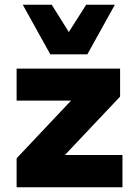

<svg xmlns="http://www.w3.org/2000/svg" viewBox="-20 -789 567 809"><path d="M50 0V-122L318 -406L314 -365H50V-500H486V-382L213 -93L217 -136H496V0ZM192 -560 76 -769H198L270 -654L343 -769H464L348 -560Z"/></svg>

Font: Nunito Sans 9pt Black
Style: Regular
Weight: 900
Version: Version 3.101;gftools[0.9.27]